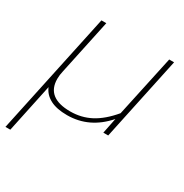

<svg xmlns="http://www.w3.org/2000/svg" viewBox="-179 -609 919 957"><g transform="rotate(30 280.5 -130.5)"><path d="M132 -480H160L93 -165Q87 -140 87 -118Q87 -9 224 -9Q287 -9 340.5 -37Q394 -65 446 -127L522 -480H550L448 0H420L438 -89Q347 15 219 15Q159 15 122 -4.5Q85 -24 70 -60L11 219H-17Z"/></g></svg>

Font: Prompt Thin
Style: Italic
Weight: 250
Italic angle: -12°
Designer: Katatrad Team
Foundry: CadsonDemak
Version: Version 1.001